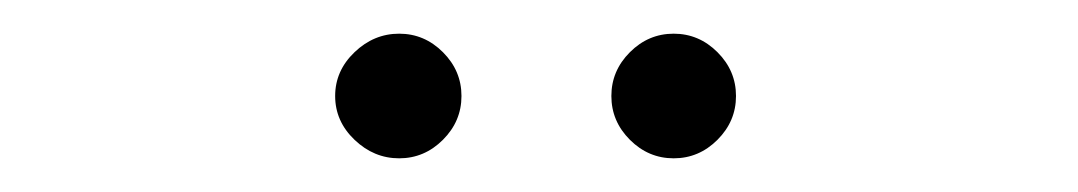

<svg xmlns="http://www.w3.org/2000/svg" viewBox="-20 -681 640 114"><path d="M179 -624Q179 -639 190.5 -650Q202 -661 217 -661Q232 -661 243 -650Q254 -639 254 -624Q254 -609 243 -598Q232 -587 217 -587Q202 -587 190.5 -598Q179 -609 179 -624ZM343 -624Q343 -639 354 -650Q365 -661 380 -661Q395 -661 406 -650Q417 -639 417 -624Q417 -609 406 -598Q395 -587 380 -587Q365 -587 354 -598Q343 -609 343 -624Z"/></svg>

Font: Arima Madurai ExtraLight
Style: Regular
Weight: 275
Designer: Joana Correia and Natanael Gama
Foundry: NDISCOVER
Version: Version 1.020